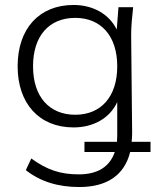

<svg xmlns="http://www.w3.org/2000/svg" viewBox="-20 -530 635 773"><path d="M299 223C411 223 481 175 504 82H586V41H510C511 30 512 18 512 5L508 -389C508 -425 512 -463 516 -501H457L450 -411C419 -474 354 -510 276 -510C138 -510 51 -415 51 -263C51 -113 138 -17 276 -17C356 -17 422 -54 452 -119V16L451 41H320V82H442C422 141 374 172 297 172C223 172 169 154 106 108L84 155C142 201 214 223 299 223ZM283 -68C179 -68 113 -140 113 -263C113 -386 178 -458 283 -458C386 -458 452 -386 452 -263C452 -140 386 -68 283 -68Z"/></svg>

Font: Poppy and Pepper Light
Style: Regular
Weight: 300
Designer: Thy Ha
Foundry: Thy Ha
Version: Version 0.001;Glyphs 3.2 (3227)